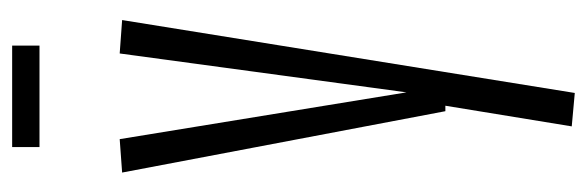

<svg xmlns="http://www.w3.org/2000/svg" viewBox="-345 -408 966 316"><g transform="rotate(-90 138.0 -250.0)"><path d="M88 208 122 0H113L12 -532L67 -536L144 -64L208 -536L263 -532L143 213ZM54 -668V-713H221V-668Z"/></g></svg>

Font: Georama ExtraCondensed Light
Style: Regular
Weight: 300
Width: 2
Designer: Jean-Baptiste Levee
Foundry: Production Type
Version: Version 1.000